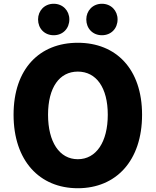

<svg xmlns="http://www.w3.org/2000/svg" viewBox="-20 -985 826 1019"><path d="M393 14C596 14 734 -132 734 -376C734 -619 596 -758 393 -758C190 -758 52 -620 52 -376C52 -132 190 14 393 14ZM393 -140C295 -140 235 -232 235 -376C235 -520 295 -605 393 -605C491 -605 552 -520 552 -376C552 -232 491 -140 393 -140ZM265 -798C314 -798 348 -834 348 -882C348 -928 314 -965 265 -965C216 -965 182 -928 182 -882C182 -834 216 -798 265 -798ZM521 -798C570 -798 604 -834 604 -882C604 -928 570 -965 521 -965C472 -965 438 -928 438 -882C438 -834 472 -798 521 -798Z"/></svg>

Font: Noto Sans CJK TC Black
Style: Regular
Weight: 900
Designer: Ryoko NISHIZUKA 西塚涼子 (kana, bopomofo & ideographs); Paul D. Hunt (Latin, Greek & Cyrillic); Sandoll Communications 산돌커뮤니
Foundry: Adobe
Version: Version 2.004;hotconv 1.0.118;makeotfexe 2.5.65603